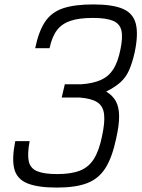

<svg xmlns="http://www.w3.org/2000/svg" viewBox="-20 -834 640 868"><path d="M237 14Q150 14 103 -5.5Q56 -25 44.5 -71Q33 -117 49 -196H114Q103 -137 110 -105Q117 -73 148 -60Q179 -47 239 -47Q301 -47 341 -62.5Q381 -78 404.5 -115.5Q428 -153 441 -217Q455 -281 450.5 -318Q446 -355 419.5 -372Q393 -389 340 -393H259L273 -453H348Q402 -457 437 -473Q472 -489 492.5 -521.5Q513 -554 524 -608Q536 -664 529 -695.5Q522 -727 491 -740Q460 -753 400 -753Q338 -753 299 -740Q260 -727 237.5 -697.5Q215 -668 204 -616H139Q155 -693 184 -736Q213 -779 265 -796.5Q317 -814 402 -814Q489 -814 535.5 -794Q582 -774 594 -726.5Q606 -679 589 -598Q578 -549 563.5 -516.5Q549 -484 524.5 -462Q500 -440 460 -420Q490 -402 504 -376Q518 -350 518.5 -309.5Q519 -269 505 -207Q487 -122 456.5 -74Q426 -26 374 -6Q322 14 237 14Z"/></svg>

Font: Victor Mono Thin Light
Style: Italic
Weight: 300
Italic angle: -12°
Monospace: yes
Version: Version 1.561;gftools[0.9.30]